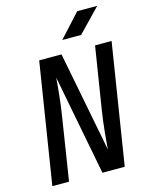

<svg xmlns="http://www.w3.org/2000/svg" viewBox="-137 -1036 874 1122"><g transform="rotate(-15 300.0 -475.0)"><path d="M314 -810H428L563 -950H442ZM37 0H138L198 -383C210 -455 219 -554 223 -607L340 0H475L591 -730H491L431 -353C419 -281 410 -179 406 -123L288 -730H153Z"/></g></svg>

Font: JetBrains Mono SemiBold
Style: Italic
Weight: 472
Italic angle: -9°
Monospace: yes
Designer: Philipp Nurullin, Konstantin Bulenkov
Foundry: JetBrains
Version: Version 2.305